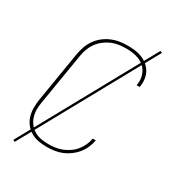

<svg xmlns="http://www.w3.org/2000/svg" viewBox="-209 -930 1018 1124"><g transform="rotate(30 300.0 -368.0)"><path d="M244 8Q215 8 187.5 3Q160 -2 137 -15.5Q114 -29 97.5 -50Q81 -71 73 -97Q65 -123 65 -151.5Q65 -180 69 -208L126 -553Q131 -580 140.5 -606Q150 -632 166.5 -655Q183 -678 205.5 -695.5Q228 -713 254 -724Q280 -735 307 -739Q334 -743 360 -743Q385 -743 410 -740Q435 -737 457 -728Q479 -719 497.5 -704Q516 -689 527.5 -668.5Q539 -648 542.5 -623.5Q546 -599 542 -574Q542 -573 541.5 -571Q541 -569 541 -568H520Q520 -569 520.5 -570.5Q521 -572 521 -573Q525 -596 521.5 -617.5Q518 -639 508 -657.5Q498 -676 482 -689.5Q466 -703 446 -710.5Q426 -718 404.5 -721Q383 -724 360 -724Q336 -724 311.5 -720.5Q287 -717 263.5 -707Q240 -697 219 -680.5Q198 -664 183 -643Q168 -622 159.5 -598.5Q151 -575 147 -550L90 -205Q85 -180 85 -154.5Q85 -129 92 -106Q99 -83 113.5 -64Q128 -45 148.5 -32.5Q169 -20 193.5 -15.5Q218 -11 244 -11Q266 -11 289.5 -14Q313 -17 335.5 -26Q358 -35 378.5 -49Q399 -63 414.5 -82Q430 -101 440 -123Q450 -145 454 -169H475Q470 -143 459.5 -118.5Q449 -94 432 -73Q415 -52 392.5 -35.5Q370 -19 345 -9Q320 1 294.5 4.5Q269 8 244 8ZM68 76 55 70 541 -812 554 -806Z"/></g></svg>

Font: Iosevka Curly ThExObl
Style: Regular
Weight: 100
Width: 7
Italic angle: -9°
Monospace: yes
Designer: Belleve Invis
Foundry: Belleve Invis
Version: Version 11.1.0; ttfautohint (v1.8.3)